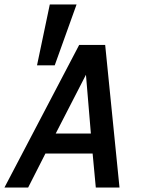

<svg xmlns="http://www.w3.org/2000/svg" viewBox="-97 -838 663 858"><path d="M331.1 0 316.9 -151.9H106L28.8 0H-77.1L256.8 -637.2H373L437 0ZM151.9 -241.2H309.1L287.1 -503.9ZM245.1 -817.9 147.5 -545.9H68.4L125.5 -817.9Z"/></svg>

Font: Anonymous Pro
Style: Bold Italic
Weight: 700
Italic angle: -12°
Monospace: yes
Designer: Mark Simonson
Version: Version 1.003